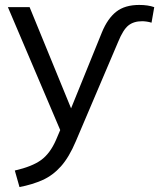

<svg xmlns="http://www.w3.org/2000/svg" viewBox="-20 -531 645 778"><path d="M59 227 40 160Q110 144 146.5 117.5Q183 91 207 36L224 -4L12 -502H100L268 -92L393 -400Q416 -456 451 -483.5Q486 -511 544 -511Q580 -511 605 -502L594 -439Q585 -442 574.5 -443.5Q564 -445 556 -445Q522 -445 500.5 -428Q479 -411 459 -362L287 42Q260 106 227 143Q194 180 152.5 198.5Q111 217 59 227Z"/></svg>

Font: Mulish
Style: Regular
Weight: 400
Designer: Vernon Adams
Foundry: Vernon Adams
Version: Version 3.603; ttfautohint (v1.8.3)